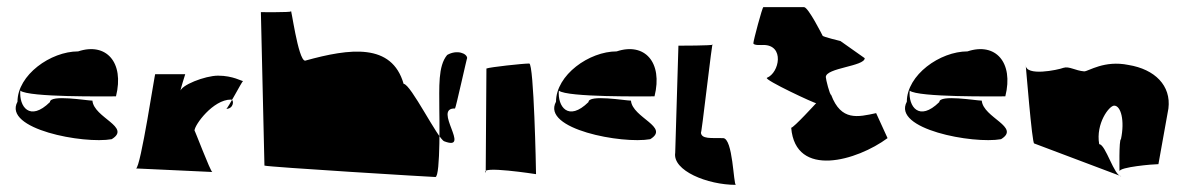

<svg xmlns="http://www.w3.org/2000/svg" viewBox="-20 -528 3322 538"><path d="M29 -243C-13 -166 215 -124 293 -138C349 -172 243 -198 239 -246C224 -246 120 -264 120 -242C63 -186 33 -230 37 -274C60 -255 277 -258 305 -258C329 -354 277 -410 199 -384C122 -384 29 -318 29 -243Z M361 -56C361 -56 578 -46 575 -46C570 -46 525 -166 525 -162C525 -178 577 -249 627 -249C637 -249 635 -223 614 -223C618 -223 658 -300 661 -301C658 -300 633 -316 591 -316C555 -316 485 -289 485 -271C485 -276 499 -320 499 -320H415C415 -332 374 -56 361 -56Z M721 -64C731 -60 1191 -32 1200 -32C1215 -32 1211 -218 1211 -221C1211 -284 1207 -343 1233 -374C1261 -390 1289 -378 1289 -365C1289 -370 1257 -224 1255 -224C1191 -226 1302 -103 1225 -132C1207 -138 1131 -293 1111 -293C1078 -408 961 -393 835 -358C815 -358 795 -516 795 -496C795 -493 709 -494 711 -494Z M1341 -44C1322 -65 1482 -40 1482 -40C1482 -54 1476 -350 1463 -350C1445 -350 1353 -340 1343 -336Z M1538 -243C1496 -166 1724 -124 1802 -138C1858 -172 1752 -198 1748 -246C1733 -246 1629 -264 1629 -242C1572 -186 1542 -230 1546 -274C1569 -255 1786 -258 1814 -258C1838 -354 1786 -410 1708 -384C1631 -384 1538 -318 1538 -243Z M1872 -100C1864 -50 1962 -10 2042 -10C2035 -10 2034 -141 2006 -141C1974 -142 1944 -137 1944 -158C1944 -133 1977 -430 1977 -403C1977 -400 1884 -400 1881 -400Z M2129 -310C2119 -305 2267 -236 2267 -239C2267 -239 2204 -170 2197 -170C2209 -27 2382 -78 2467 -141L2435 -211C2384 -200 2337 -188 2309 -262C2305 -262 2294 -306 2294 -312C2294 -338 2403 -342 2403 -365L2335 -413C2335 -413 2285 -425 2285 -428C2285 -428 2245 -508 2233 -508H2119C2116 -508 2091 -414 2091 -407C2091 -400 2115 -402 2119 -402C2179 -402 2164 -324 2129 -310Z M2521 -243C2479 -166 2707 -124 2785 -138C2841 -172 2735 -198 2731 -246C2716 -246 2612 -264 2612 -242C2555 -186 2525 -230 2529 -274C2552 -255 2769 -258 2797 -258C2821 -354 2769 -410 2691 -384C2614 -384 2521 -318 2521 -243Z M2878 -126 3122 -34C3102 -34 3078 -124 3060 -124C3050 -182 3088 -232 3102 -232C3121 -232 3132 -190 3121 -138C3115 -138 3117 -44 3117 -48C3117 -60 3211 -68 3226 -68L3254 -224C3262 -288 3216 -334 3142 -346C3074 -360 3030 -328 3018 -328C2993 -330 2976 -343 2960 -338C2944 -332 2854 -313 2854 -346C2854 -352 2872 -122 2878 -126Z"/></svg>

Font: Recovery
Style: Regular
Weight: 400
Version: Version 0.27